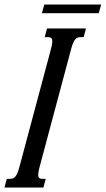

<svg xmlns="http://www.w3.org/2000/svg" viewBox="-87 -844 475 864"><path d="M142.6 -624.5Q148.4 -646.5 148.4 -657.7Q148.4 -668.9 143.6 -672.9Q138.7 -676.8 128.9 -676.8H114.3L124.5 -715.8H299.8L289.6 -676.8H275.4Q268.1 -676.8 262.2 -674.6Q256.3 -672.4 251.5 -666.7Q246.6 -661.1 242.2 -650.9Q237.8 -640.6 233.4 -624.5L90.8 -91.3Q85 -69.3 85 -58.1Q85 -46.9 89.8 -43Q94.7 -39.1 104.5 -39.1H118.7L108.4 0H-66.9L-56.6 -39.1H-42Q-34.7 -39.1 -29.1 -41.3Q-23.4 -43.5 -18.3 -49.1Q-13.2 -54.7 -8.8 -64.9Q-4.4 -75.2 0 -91.3ZM101.6 -784.7 112.3 -823.7H368.2L357.4 -784.7Z"/></svg>

Font: Arian Grqi
Style: Italic
Weight: 400
Italic angle: -15°
Designer: Ruben Hakobyan (Tarumian)
Foundry: Ruben Hakobyan (Tarumian)
Version: Version 1.002